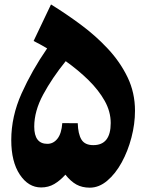

<svg xmlns="http://www.w3.org/2000/svg" viewBox="-20 -843 664 873"><path d="M211.9 -822.8Q279.3 -781.2 346.9 -731.2Q414.6 -681.2 470.5 -621.3Q526.4 -561.5 560.1 -491.5Q593.8 -421.4 593.8 -339.4Q593.8 -279.3 577.6 -217.5Q561.5 -155.8 533.2 -104.2Q504.9 -52.7 467.5 -21.2Q430.2 10.3 388.2 10.3Q353.5 10.3 327.6 -3.9Q301.8 -18.1 277.3 -48.8Q253.4 -22 226.8 -6.3Q200.2 9.3 167 9.3Q108.9 9.3 70.1 -49.1Q31.2 -107.4 31.2 -206.1Q31.2 -313.5 78.1 -418Q125 -522.5 194.3 -623Q177.2 -632.8 162.1 -641.4Q147 -649.9 132.8 -656.7ZM278.8 -564.9Q216.8 -488.3 176.3 -413.1Q135.7 -337.9 135.7 -267.1Q135.7 -189 195.3 -189Q222.7 -189 241.2 -212.4Q259.8 -235.8 263.2 -283.2L333.5 -282.7Q335 -233.9 350.3 -208.5Q365.7 -183.1 404.3 -183.1Q483.4 -183.1 483.4 -283.7Q483.4 -335.4 456.1 -384.3Q428.7 -433.1 382.6 -478.5Q336.4 -523.9 278.8 -564.9Z"/></svg>

Font: Pinar-FD ExtraBold
Style: Regular
Weight: 800
Designer: Amin Abedi
Version: Version 3.000